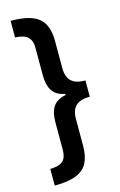

<svg xmlns="http://www.w3.org/2000/svg" viewBox="-133 -774 619 993"><g transform="rotate(-15 177.0 -278.0)"><path d="M31 74Q63 73 82.5 65Q102 57 110.5 39.5Q119 22 119 -6V-153Q119 -207 139.5 -236.5Q160 -266 207 -275V-281Q160 -289 139.5 -319.5Q119 -350 119 -405V-551Q119 -581 108 -598Q97 -615 77.5 -622Q58 -629 31 -630V-719Q83 -719 120.5 -710Q158 -701 181 -682Q204 -663 215 -632.5Q226 -602 226 -558V-414Q226 -384 235.5 -363.5Q245 -343 266.5 -332Q288 -321 325 -321V-234Q290 -234 268.5 -224Q247 -214 236.5 -193.5Q226 -173 226 -142V1Q226 57 208 92.5Q190 128 147.5 145.5Q105 163 31 163Z"/></g></svg>

Font: Noto Sans Display ExtraCondensed SemiBold
Style: Regular
Weight: 600
Width: 2
Designer: Monotype Design Team
Foundry: Monotype Imaging Inc.
Version: Version 2.003